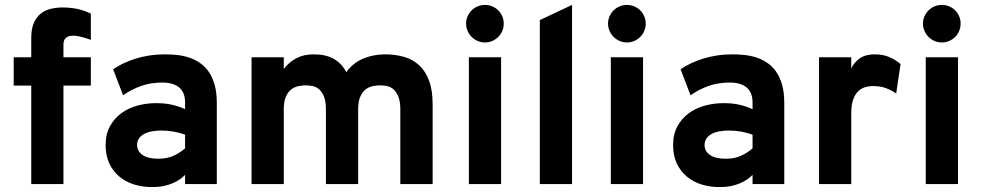

<svg xmlns="http://www.w3.org/2000/svg" viewBox="-20 -742 3958 774"><path d="M235.8 -397V0H106V-397H35.2V-511.2H106V-588.9Q106 -627 116.9 -650.9Q127.9 -674.8 145.8 -688.2Q163.6 -701.7 186 -706.8Q208.5 -711.9 231.9 -711.9Q262.7 -711.9 290.5 -706.3Q318.4 -700.7 346.2 -687V-581.1Q331.1 -586.9 319.8 -590.1Q308.6 -593.3 299.8 -595.2Q291 -597.2 284.7 -597.7Q278.3 -598.1 272.9 -598.1Q256.3 -598.1 246.1 -589.6Q235.8 -581.1 235.8 -563V-511.2H346.2V-397Z M726.1 0V-37.1Q717.3 -27.8 704.8 -19Q692.4 -10.3 675.8 -3.2Q659.2 3.9 638.9 8.1Q618.7 12.2 593.8 12.2Q554.2 12.2 520 1.5Q485.8 -9.3 460.4 -30.8Q435.1 -52.2 420.4 -83.7Q405.8 -115.2 405.8 -157.2Q405.8 -201.2 423.3 -233.2Q440.9 -265.1 469.5 -285.9Q498 -306.6 534.4 -316.4Q570.8 -326.2 608.9 -326.2Q645.5 -326.2 674.1 -319.6Q702.6 -313 726.1 -301.8V-328.1Q726.1 -370.1 702.1 -389.6Q678.2 -409.2 633.8 -409.2Q588.4 -409.2 550.3 -396Q512.2 -382.8 476.1 -357.9L436 -462.9Q454.1 -475.1 476.8 -486.1Q499.5 -497.1 525.9 -505.4Q552.2 -513.7 582.3 -518.3Q612.3 -522.9 645 -522.9Q668 -522.9 692.4 -520.5Q716.8 -518.1 740 -510.7Q763.2 -503.4 783.9 -489.7Q804.7 -476.1 820.3 -454.3Q835.9 -432.6 845 -401.1Q854 -369.6 854 -326.2V0ZM618.7 -102.1Q654.3 -102.1 680.7 -114.5Q707 -127 726.1 -144V-199.2Q706.1 -206.5 681.4 -211.2Q656.7 -215.8 630.9 -215.8Q610.8 -215.8 593 -212.6Q575.2 -209.5 561.8 -202.4Q548.3 -195.3 540.5 -184.1Q532.7 -172.9 532.7 -157.2Q532.7 -132.3 554.7 -117.2Q576.7 -102.1 618.7 -102.1Z M1593.8 0V-300.8Q1593.8 -333 1585.9 -352.3Q1578.1 -371.6 1566.4 -381.8Q1554.7 -392.1 1540.5 -395Q1526.4 -397.9 1513.2 -397.9Q1498.5 -397.9 1482.7 -394.8Q1466.8 -391.6 1453.9 -381.6Q1440.9 -371.6 1432.4 -352.5Q1423.8 -333.5 1423.8 -301.8V0H1293.9V-300.8Q1293.9 -333 1286.1 -352.3Q1278.3 -371.6 1266.6 -381.8Q1254.9 -392.1 1240.5 -395Q1226.1 -397.9 1212.9 -397.9Q1198.7 -397.9 1183.1 -394.8Q1167.5 -391.6 1154.3 -381.6Q1141.1 -371.6 1132.6 -352.5Q1124 -333.5 1124 -301.8V0H994.1V-511.2H1124V-463.9Q1144.5 -491.2 1174.3 -507.1Q1204.1 -522.9 1245.1 -522.9Q1293.5 -522.9 1325.7 -504.6Q1357.9 -486.3 1376 -451.2Q1403.3 -488.8 1444.3 -505.9Q1485.4 -522.9 1532.7 -522.9Q1573.2 -522.9 1608.4 -512.9Q1643.6 -502.9 1669.2 -479.5Q1694.8 -456.1 1709.5 -417.2Q1724.1 -378.4 1724.1 -320.8V0Z M1870.1 0V-511.2H2000V0ZM1935.1 -570.8Q1919.4 -570.8 1905.5 -576.9Q1891.6 -583 1881.3 -593.3Q1871.1 -603.5 1865 -617.4Q1858.9 -631.3 1858.9 -647Q1858.9 -662.6 1865 -676.3Q1871.1 -689.9 1881.3 -700.2Q1891.6 -710.4 1905.5 -716.3Q1919.4 -722.2 1935.1 -722.2Q1950.7 -722.2 1964.6 -716.3Q1978.5 -710.4 1988.8 -700.2Q1999 -689.9 2004.9 -676.3Q2010.7 -662.6 2010.7 -647Q2010.7 -631.3 2004.9 -617.4Q1999 -603.5 1988.8 -593.3Q1978.5 -583 1964.6 -576.9Q1950.7 -570.8 1935.1 -570.8Z M2156.2 0V-661.1L2286.1 -722.2V0Z M2442.4 0V-511.2H2572.3V0ZM2507.3 -570.8Q2491.7 -570.8 2477.8 -576.9Q2463.9 -583 2453.6 -593.3Q2443.4 -603.5 2437.3 -617.4Q2431.2 -631.3 2431.2 -647Q2431.2 -662.6 2437.3 -676.3Q2443.4 -689.9 2453.6 -700.2Q2463.9 -710.4 2477.8 -716.3Q2491.7 -722.2 2507.3 -722.2Q2522.9 -722.2 2536.9 -716.3Q2550.8 -710.4 2561 -700.2Q2571.3 -689.9 2577.1 -676.3Q2583 -662.6 2583 -647Q2583 -631.3 2577.1 -617.4Q2571.3 -603.5 2561 -593.3Q2550.8 -583 2536.9 -576.9Q2522.9 -570.8 2507.3 -570.8Z M3013.7 0V-37.1Q3004.9 -27.8 2992.4 -19Q2980 -10.3 2963.4 -3.2Q2946.8 3.9 2926.5 8.1Q2906.2 12.2 2881.3 12.2Q2841.8 12.2 2807.6 1.5Q2773.4 -9.3 2748 -30.8Q2722.7 -52.2 2708 -83.7Q2693.4 -115.2 2693.4 -157.2Q2693.4 -201.2 2710.9 -233.2Q2728.5 -265.1 2757.1 -285.9Q2785.6 -306.6 2822 -316.4Q2858.4 -326.2 2896.5 -326.2Q2933.1 -326.2 2961.7 -319.6Q2990.2 -313 3013.7 -301.8V-328.1Q3013.7 -370.1 2989.7 -389.6Q2965.8 -409.2 2921.4 -409.2Q2876 -409.2 2837.9 -396Q2799.8 -382.8 2763.7 -357.9L2723.6 -462.9Q2741.7 -475.1 2764.4 -486.1Q2787.1 -497.1 2813.5 -505.4Q2839.8 -513.7 2869.9 -518.3Q2899.9 -522.9 2932.6 -522.9Q2955.6 -522.9 2980 -520.5Q3004.4 -518.1 3027.6 -510.7Q3050.8 -503.4 3071.5 -489.7Q3092.3 -476.1 3107.9 -454.3Q3123.5 -432.6 3132.6 -401.1Q3141.6 -369.6 3141.6 -326.2V0ZM2906.2 -102.1Q2941.9 -102.1 2968.3 -114.5Q2994.6 -127 3013.7 -144V-199.2Q2993.7 -206.5 2969 -211.2Q2944.3 -215.8 2918.5 -215.8Q2898.4 -215.8 2880.6 -212.6Q2862.8 -209.5 2849.4 -202.4Q2835.9 -195.3 2828.1 -184.1Q2820.3 -172.9 2820.3 -157.2Q2820.3 -132.3 2842.3 -117.2Q2864.3 -102.1 2906.2 -102.1Z M3281.7 0V-511.2H3411.6V-465.8Q3422.4 -490.2 3445.6 -506.6Q3468.8 -522.9 3506.3 -522.9Q3538.1 -522.9 3563.2 -512.7Q3588.4 -502.4 3610.4 -483.9L3592.8 -365.2Q3574.2 -377.9 3552 -386.5Q3529.8 -395 3499.5 -395Q3482.4 -395 3466.6 -390.1Q3450.7 -385.3 3438.5 -373Q3426.3 -360.8 3418.9 -339.4Q3411.6 -317.9 3411.6 -285.2V0Z M3711.9 0V-511.2H3841.8V0ZM3776.9 -570.8Q3761.2 -570.8 3747.3 -576.9Q3733.4 -583 3723.1 -593.3Q3712.9 -603.5 3706.8 -617.4Q3700.7 -631.3 3700.7 -647Q3700.7 -662.6 3706.8 -676.3Q3712.9 -689.9 3723.1 -700.2Q3733.4 -710.4 3747.3 -716.3Q3761.2 -722.2 3776.9 -722.2Q3792.5 -722.2 3806.4 -716.3Q3820.3 -710.4 3830.6 -700.2Q3840.8 -689.9 3846.7 -676.3Q3852.5 -662.6 3852.5 -647Q3852.5 -631.3 3846.7 -617.4Q3840.8 -603.5 3830.6 -593.3Q3820.3 -583 3806.4 -576.9Q3792.5 -570.8 3776.9 -570.8Z"/></svg>

Font: Overpass
Style: Bold
Weight: 700
Designer: Delve Withrington
Foundry: Delve Fonts
Version: Version 1.001